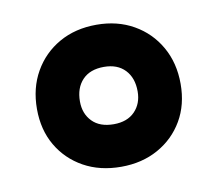

<svg xmlns="http://www.w3.org/2000/svg" viewBox="-50 -781 523 462"><g transform="rotate(-10 211.5 -550.5)"><path d="M212 -377Q160 -377 120.5 -399Q81 -421 58.5 -459.5Q36 -498 36 -549Q36 -600 58.5 -639.5Q81 -679 120.5 -701.5Q160 -724 212 -724Q263 -724 302.5 -701.5Q342 -679 364.5 -639.5Q387 -600 387 -549Q387 -498 364.5 -459.5Q342 -421 302.5 -399Q263 -377 212 -377ZM212 -481Q245 -481 263.5 -500Q282 -519 282 -549Q282 -582 263.5 -601.5Q245 -621 212 -621Q178 -621 159.5 -601.5Q141 -582 141 -549Q141 -519 159.5 -500Q178 -481 212 -481Z"/></g></svg>

Font: Noto Sans Canadian Aboriginal ExtraBold
Style: Regular
Weight: 800
Designer: Monotype Design Team, Typotheque's Kevin King
Foundry: Monotype Imaging Inc.
Version: Version 2.004; ttfautohint (v1.8.4.7-5d5b)